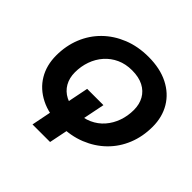

<svg xmlns="http://www.w3.org/2000/svg" viewBox="-204 -915 1252 1252"><g transform="rotate(45 422.0 -288.5)"><path d="M392 12Q286 12 209.5 -26.5Q133 -65 92 -133.5Q51 -202 51 -292Q51 -382 82 -458.5Q113 -535 170.5 -591.5Q228 -648 307.5 -680Q387 -712 484 -712Q590 -712 666.5 -673.5Q743 -635 784 -566.5Q825 -498 825 -408Q825 -318 794 -241.5Q763 -165 705.5 -108.5Q648 -52 568.5 -20Q489 12 392 12ZM260 135 290 -16 305 -67 348 -281H498L455 -67L453 -18L422 135ZM406 -126Q465 -126 512.5 -147.5Q560 -169 593 -207Q626 -245 643.5 -294.5Q661 -344 661 -399Q661 -451 639 -490.5Q617 -530 574.5 -552Q532 -574 470 -574Q411 -574 364 -552.5Q317 -531 283.5 -493Q250 -455 232.5 -405.5Q215 -356 215 -301Q215 -249 237.5 -209.5Q260 -170 302.5 -148Q345 -126 406 -126Z"/></g></svg>

Font: MOST Montserrat
Style: Bold Italic
Weight: 700
Italic angle: -11.3°
Designer: Julieta Ulanovsky
Foundry: Julieta Ulanovsky
Version: Version 8.000;March 11, 2024;FontCreator 15.0.0.2926 64-bit